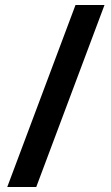

<svg xmlns="http://www.w3.org/2000/svg" viewBox="-20 -741 444 768"><path d="M398 -721H282L9 7H125Z"/></svg>

Font: Noto Sans Lao Looped ExtraCondensed
Style: Bold
Weight: 700
Width: 2
Designer: Mark Frömberg, Ben Mitchell
Foundry: The Fontpad Ltd
Version: Version 1.002